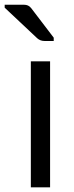

<svg xmlns="http://www.w3.org/2000/svg" viewBox="-51 -808 318 828"><path d="M165 -543.5V0H82V-543.5ZM109.4 -643.1 -30.8 -774.9V-787.6H51.8Q62 -787.6 69.6 -784.2Q77.1 -780.8 83.5 -772.9L180.7 -645.5V-631.3H140.6Q122.6 -631.3 109.4 -643.1Z"/></svg>

Font: Lycee Sans
Style: Regular
Weight: 400
Designer: Justin Alvin
Foundry: Alkove Design
Version: Version 1.030